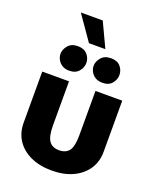

<svg xmlns="http://www.w3.org/2000/svg" viewBox="-165 -995 910 1112"><g transform="rotate(20 290.0 -439.0)"><path d="M209 -500V-228Q209 -162 228.5 -133.5Q248 -105 291 -105Q332 -105 352 -131.5Q372 -158 372 -228V-500H537V-185Q537 -124 506.5 -78Q476 -32 420.5 -6Q365 20 291 20Q215 20 159.5 -6Q104 -32 74 -78Q44 -124 44 -185V-500ZM108 -633Q108 -660 128.5 -684.5Q149 -709 188 -709Q227 -709 247 -686Q267 -663 267 -633Q267 -606 247 -582Q227 -558 188 -558Q162 -558 144 -569.5Q126 -581 117 -598.5Q108 -616 108 -633ZM312 -633Q312 -660 332.5 -684.5Q353 -709 393 -709Q432 -709 451.5 -686Q471 -663 471 -633Q471 -606 451.5 -582Q432 -558 393 -558Q366 -558 348 -569.5Q330 -581 321 -598.5Q312 -616 312 -633ZM137 -898H272L343 -747H242Z"/></g></svg>

Font: Moderustic
Style: Bold
Weight: 700
Designer: Tural Alisoy
Foundry: TAFT Foundry
Version: Version 2.120